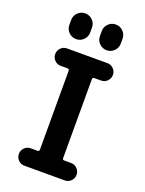

<svg xmlns="http://www.w3.org/2000/svg" viewBox="-175 -1042 849 1124"><g transform="rotate(20 250.0 -480.0)"><path d="M334 -622.1Q322.3 -622.1 322.3 -611.3V-119.1Q322.3 -108.4 334 -108.4H376Q398.4 -108.4 414.1 -92.3Q429.7 -76.2 429.7 -54.2Q429.7 -32.2 414.1 -16.1Q398.4 0 376 0H124Q101.6 0 85.9 -16.1Q70.3 -32.2 70.3 -54.2Q70.3 -76.2 85.9 -92.3Q101.6 -108.4 124 -108.4H166Q177.7 -108.4 177.7 -119.1V-611.3Q177.7 -622.1 166 -622.1H124Q101.6 -622.1 85.9 -638.2Q70.3 -654.3 70.3 -676.3Q70.3 -698.2 85.9 -714.4Q101.6 -730.5 124 -730.5H376Q398.4 -730.5 414.1 -714.4Q429.7 -698.2 429.7 -676.3Q429.7 -654.3 414.1 -638.2Q398.4 -622.1 376 -622.1ZM410.2 -894.5V-865.2Q410.2 -837.9 391.1 -818.8Q372.1 -799.8 345.2 -799.8Q318.4 -799.8 299.3 -818.8Q280.3 -837.9 280.3 -865.2V-894.5Q280.3 -921.9 299.3 -940.9Q318.4 -960 345.2 -960Q372.1 -960 391.1 -940.9Q410.2 -921.9 410.2 -894.5ZM89.8 -894.5Q89.8 -921.9 108.9 -940.9Q127.9 -960 154.8 -960Q181.6 -960 200.7 -940.9Q219.7 -921.9 219.7 -894.5V-865.2Q219.7 -837.9 200.7 -818.8Q181.6 -799.8 154.8 -799.8Q127.9 -799.8 108.9 -818.8Q89.8 -837.9 89.8 -865.2Z"/></g></svg>

Font: Rounded-X Mgen+ 1mn bold
Style: Bold
Weight: 700
Designer: [Source Han Sans]
Ryoko NISHIZUKA  (kana & ideographs); Paul D. Hunt (Latin, Greek & Cyrillic); Wenlong ZHANG  (bopomofo
Version: Version 1.059.20150602